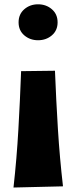

<svg xmlns="http://www.w3.org/2000/svg" viewBox="-20 -629 349 875"><path d="M64.7 -527.2Q64.7 -564.3 90.7 -586.9Q116.8 -609.4 153.3 -609.4Q190.4 -609.4 216.4 -586.9Q242.5 -564.3 242.5 -527.2Q242.5 -490.2 216.4 -467.9Q190.4 -445.6 153.3 -445.6Q116.8 -445.6 90.7 -467.9Q64.7 -490.2 64.7 -527.2ZM41.5 225.6Q56.2 94.2 63.7 -38.3Q71.3 -170.9 76.2 -304.7L230.5 -306.6Q235.8 -172.9 243.9 -41.3Q252 90.3 267.1 220.2Z"/></svg>

Font: Pinar DS4 ExtraBold
Style: Regular
Weight: 800
Designer: Amin Abedi
Version: Version 3.000